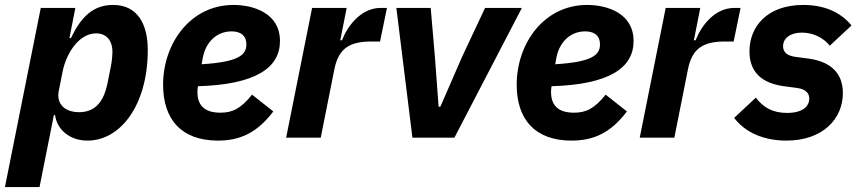

<svg xmlns="http://www.w3.org/2000/svg" viewBox="-46 -557 3486 777"><path d="M-26 200H114L172 -91H177C184 -34 235 12 308 12C442 12 552 -132 552 -355C552 -460 510 -537 412 -537C330 -537 282 -488 241 -403H235L259 -525H119ZM274 -103C216 -103 181 -137 192 -190L208 -270C216 -309 234 -347 256 -374C277 -400 307 -422 343 -422C384 -422 409 -394 409 -347C409 -331 406 -304 403 -290L389 -220C373 -141 336 -103 274 -103Z M836 12C926 12 995 -20 1060 -106L974 -174C927 -115 892 -101 846 -101C777 -101 753 -135 753 -185C753 -190 753 -196 755 -208C990 -215 1087 -283 1087 -391C1087 -505 978 -537 899 -537C725 -537 614 -382 614 -214C614 -75 687 12 836 12ZM891 -430C916 -430 951 -422 951 -377C951 -335 920 -306 770 -297L774 -320C786 -388 832 -430 891 -430Z M1252 0 1307 -276C1324 -361 1368 -389 1457 -389H1492L1520 -525H1495C1414 -525 1360 -451 1338 -394H1331L1357 -525H1217L1112 0Z M1793 0 2066 -525H1917L1824 -327L1736 -125H1729L1714 -327L1697 -525H1558L1623 0Z M2267 12C2357 12 2426 -20 2491 -106L2405 -174C2358 -115 2323 -101 2277 -101C2208 -101 2184 -135 2184 -185C2184 -190 2184 -196 2186 -208C2421 -215 2518 -283 2518 -391C2518 -505 2409 -537 2330 -537C2156 -537 2045 -382 2045 -214C2045 -75 2118 12 2267 12ZM2322 -430C2347 -430 2382 -422 2382 -377C2382 -335 2351 -306 2201 -297L2205 -320C2217 -388 2263 -430 2322 -430Z M2683 0 2738 -276C2755 -361 2799 -389 2888 -389H2923L2951 -525H2926C2845 -525 2791 -451 2769 -394H2762L2788 -525H2648L2543 0Z M3136 12C3286 12 3365 -78 3365 -180C3365 -262 3315 -308 3225 -320L3172 -327C3135 -332 3123 -350 3123 -370C3123 -402 3152 -425 3199 -425C3245 -425 3287 -404 3312 -372L3400 -454C3354 -510 3286 -537 3205 -537C3057 -537 2987 -448 2987 -349C2987 -265 3037 -220 3127 -208L3180 -201C3217 -196 3229 -178 3229 -158C3229 -128 3204 -100 3139 -100C3080 -100 3042 -123 3013 -162L2925 -80C2971 -19 3048 12 3136 12Z"/></svg>

Font: Braiins Sans
Style: Bold Italic
Weight: 700
Italic angle: -11.31°
Designer: Mike Abbink, Paul van der Laan, Pieter van Rosmalen, Jiri Chlebus, Lubos Buracinsky
Foundry: Bold Monday, Sudetype
Version: Version 1.000;hotconv 1.0.109;makeotfexe 2.5.65596